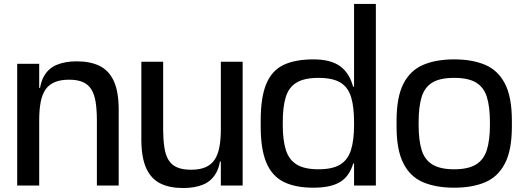

<svg xmlns="http://www.w3.org/2000/svg" viewBox="-20 -950 2678 983"><path d="M180.7 -334V-442Q180.7 -515 203.7 -557.3Q226.7 -599.7 269.8 -617.8Q313 -636 373 -636Q442 -636 489.7 -612.7Q537.3 -589.3 562.2 -536.2Q587 -483 587.7 -392.7L476 -338.3Q475.7 -389.3 469.7 -427.5Q463.7 -465.7 448.3 -491.2Q433 -516.7 405.3 -529.3Q377.7 -542 333.3 -542Q290 -542 260.3 -529.5Q230.7 -517 213.3 -492Q196 -467 188.3 -427.5Q180.7 -388 180.7 -334ZM68 0V-623.3H180.7V-442V0ZM182.7 -436 147.7 -461V-500H193.7ZM476 0V-397L587.7 -394.7V0Z M918 12.7Q849.3 12.7 802 -10.3Q754.7 -33.3 729.7 -86.5Q704.7 -139.7 703.7 -228.7V-634H815.3V-285Q815.7 -234 821.5 -195.7Q827.3 -157.3 842.3 -131.8Q857.3 -106.3 885.5 -93.7Q913.7 -81 958 -81Q1002 -81 1031.3 -93.5Q1060.7 -106 1078 -131.2Q1095.3 -156.3 1103 -195.8Q1110.7 -235.3 1110.7 -289.3V-181.3Q1110.7 -108.3 1087.3 -66Q1064 -23.7 1021.2 -5.5Q978.3 12.7 918 12.7ZM1097.7 -123 1108.3 -187.3 1142.7 -162.3V-123ZM1110.7 0V-181.3V-634H1222.3V0Z M1584.7 11Q1492.3 11 1432.5 -18.7Q1372.7 -48.3 1343.7 -117.2Q1314.7 -186 1314.7 -302V-332Q1314.7 -453 1343.7 -521.5Q1372.7 -590 1432.5 -618Q1492.3 -646 1584.7 -646Q1673.7 -646 1722 -610.5Q1770.3 -575 1789 -501.8Q1807.7 -428.7 1807.7 -316V-294Q1807.7 -181.3 1788.7 -114.5Q1769.7 -47.7 1721.3 -18.3Q1673 11 1584.7 11ZM1782 -112.7V-130.7H1797V-112.7ZM1610.4 -83.3Q1682.7 -83.3 1722 -107.7Q1761.3 -132 1777 -182.2Q1792.7 -232.5 1792.7 -309.9V-324.7Q1792.7 -403 1777.5 -453Q1762.3 -503 1723 -527.2Q1683.6 -551.3 1610.7 -551.3Q1538.2 -551.3 1498.3 -527.2Q1458.3 -503 1443 -452.9Q1427.7 -402.8 1427.7 -324.7V-309.9Q1427.7 -232.7 1443.5 -182.3Q1459.3 -132 1499.2 -107.7Q1539 -83.3 1610.4 -83.3ZM1782 -488.3V-506.3H1797V-488.3ZM1792.7 0V-930H1904.3V0Z M2305.3 11Q2212.3 11 2146.3 -17Q2080.3 -45 2045.3 -113.5Q2010.3 -182 2010.3 -302V-332Q2010.3 -452 2045 -520.5Q2079.7 -589 2145.7 -617.5Q2211.7 -646 2305.3 -646Q2398 -646 2464 -618Q2530 -590 2565.3 -521.5Q2600.7 -453 2600.7 -332V-302Q2600.7 -182 2565.3 -113.5Q2530 -45 2464 -17Q2398 11 2305.3 11ZM2305.4 -83.3Q2377 -83.3 2416.8 -107.7Q2456.7 -132 2472.5 -182.2Q2488.3 -232.5 2488.3 -309.9V-324.7Q2488.3 -403 2472.8 -453Q2457.3 -503 2417.6 -527.2Q2378 -551.3 2305.6 -551.3Q2232.3 -551.3 2193 -527.1Q2153.7 -502.9 2138.5 -452.8Q2123.3 -402.7 2123.3 -324.7V-309.9Q2123.3 -232.7 2138.7 -182.3Q2154 -132 2193.9 -107.7Q2233.8 -83.3 2305.4 -83.3Z"/></svg>

Font: Matangi Light
Style: Regular
Weight: 300
Designer: Prashant Pant
Foundry: The Graphic Ant
Version: Version 3.002